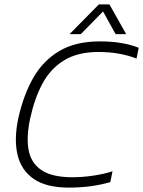

<svg xmlns="http://www.w3.org/2000/svg" viewBox="-20 -842 650 872"><path d="M296 -687 429 -822H477L553 -687H505L448 -790L347 -687ZM292 10Q190 10 133 -29.5Q76 -69 59.5 -139.5Q43 -210 63 -304Q86 -409 130.5 -487.5Q175 -566 249 -610Q323 -654 433 -654Q488 -654 531.5 -646.5Q575 -639 610 -625L600 -576Q565 -590 521 -598Q477 -606 427 -606Q334 -606 272 -568.5Q210 -531 173.5 -463.5Q137 -396 117 -304Q99 -220 110 -160.5Q121 -101 169 -69Q217 -37 309 -37Q353 -37 401.5 -44Q450 -51 491 -64L481 -15Q440 -3 393 3.5Q346 10 292 10Z"/></svg>

Font: Kanit ExtraLight
Style: Italic
Weight: 275
Italic angle: -12°
Designer: Katatrad Team
Foundry: CadsonDemak
Version: Version 2.000; ttfautohint (v1.8.3)